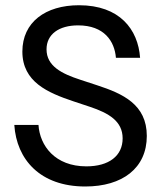

<svg xmlns="http://www.w3.org/2000/svg" viewBox="-20 -682 607 715"><path d="M297.5 12.5C435.8 12.5 526.7 -55.8 526.7 -175.8C526.7 -293.3 436.7 -333.3 342.5 -364.2L279.2 -385C210 -407.5 153.3 -435.8 153.3 -498.3C153.3 -554.2 199.2 -587.5 270.8 -587.5C368.3 -587.5 406.7 -528.3 411.7 -466.7H501.7C494.2 -572.5 425.8 -662.5 274.2 -662.5C149.2 -662.5 63.3 -599.2 63.3 -490C63.3 -376.7 158.3 -336.7 252.5 -305L315 -284.2C385 -260.8 436.7 -230.8 436.7 -166.7C436.7 -101.7 385.8 -62.5 301.7 -62.5C185 -62.5 128.3 -139.2 123.3 -216.7H33.3C41.7 -88.3 129.2 12.5 297.5 12.5Z"/></svg>

Font: Familjen Grotesk
Style: Regular
Weight: 400
Designer: Anders Wikstroem, Jonas Baeckman, Matilda Gysing, Kristian Moeller
Foundry: Familjen STHLM AB
Version: Version 2.000